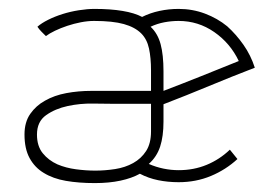

<svg xmlns="http://www.w3.org/2000/svg" viewBox="-20 -401 627 431"><path d="M294 -11Q276 -1 250.5 4.5Q225 10 193 10Q157 10 128 5Q99 0 78 -13Q58 -25 46.5 -46Q35 -67 35 -99Q35 -127 48 -145.5Q61 -164 81 -175Q102 -187 129 -192Q156 -197 185 -197H319V-243Q319 -271 314.5 -292Q310 -313 297 -326Q283 -340 258 -347Q233 -354 191 -354Q177 -354 161.5 -351Q146 -348 131 -343Q116 -338 103.5 -332Q91 -326 83 -320Q78 -325 73 -330Q68 -335 64 -341Q73 -349 88 -356.5Q103 -364 120.5 -369.5Q138 -375 157 -378Q176 -381 192 -381Q228 -381 255 -376.5Q282 -372 299 -363Q317 -372 338 -376.5Q359 -381 381 -381Q412 -381 440 -370.5Q468 -360 490 -342Q510 -324 526.5 -300.5Q543 -277 552 -249Q500 -229 449.5 -208Q399 -187 347 -167V-128Q347 -95 339.5 -72Q332 -49 314 -33Q330 -26 347 -22.5Q364 -19 381 -19Q415 -19 444 -31Q473 -43 496 -65L513 -44Q487 -20 453.5 -6Q420 8 381 8Q357 8 335 3.5Q313 -1 294 -11ZM63 -99Q63 -73 76 -57Q89 -41 109 -32Q128 -24 150.5 -21Q173 -18 194 -18Q216 -18 238.5 -21.5Q261 -25 279 -35Q297 -45 308 -62Q319 -79 319 -106V-168H233Q217 -168 188.5 -168.5Q160 -169 132 -163Q104 -157 83.5 -142.5Q63 -128 63 -99ZM347 -241V-197Q389 -213 431.5 -230Q474 -247 516 -264Q497 -304 461 -329Q425 -354 381 -354Q365 -354 349 -351Q333 -348 318 -341Q334 -326 340.5 -302Q347 -278 347 -241Z"/></svg>

Font: Josefin Slab Light
Style: Regular
Weight: 300
Designer: Santiago Orozco
Foundry: Typemade
Version: Version 2.000